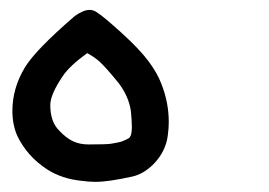

<svg xmlns="http://www.w3.org/2000/svg" viewBox="-20 -182 540 386"><path d="M4.9 41Q4.9 -4.9 30.3 -46.9Q51.8 -82 129.9 -149.4Q147.5 -162.1 160.2 -162.1Q168 -162.1 174.8 -157.2Q187.5 -149.4 224.1 -116.2Q260.7 -83 278.8 -58.6Q296.9 -34.2 304.7 -12.7Q319.3 24.4 319.3 63.5Q319.3 76.2 317.4 89.8Q313.5 122.1 289.1 147.5Q268.6 168 246.1 172.9Q198.2 183.6 171.9 183.6Q158.2 183.6 144.5 181.6Q104.5 177.7 74.2 158.2Q34.2 131.8 14.6 90.8Q4.9 68.4 4.9 41ZM81.1 29.3Q81.1 63.5 99.6 81.1Q113.3 95.7 127 102.1Q140.6 108.4 158.2 108.4Q194.3 108.4 203.6 106.9Q212.9 105.5 216.8 104.5Q220.7 103.5 224.6 102.5Q232.4 99.6 239.3 95.7Q245.1 90.8 245.1 74.2Q245.1 61.5 243.2 42Q239.3 12.7 218.8 -14.6Q194.3 -44.9 180.7 -57.6Q169.9 -67.4 155.3 -75.2Q120.1 -49.8 106.4 -29.3Q81.1 7.8 81.1 29.3Z"/></svg>

Font: JasonHandwriting2
Style: SemiBold
Weight: 600
Version: Version 1.04.7